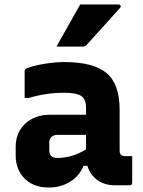

<svg xmlns="http://www.w3.org/2000/svg" viewBox="-20 -827 640 857"><path d="M514 -337V-155Q514 -142 520 -136Q526 -130 539 -130H570V-11Q570 0 559 0H492Q447 0 414.5 -23.5Q382 -47 370 -87H353Q334 -41 292.5 -15.5Q251 10 197 10Q130 10 90 -30Q50 -70 50 -134V-171Q50 -235 92.5 -275Q135 -315 207 -315H364V-347Q364 -385 342 -399Q320 -413 267 -413Q185 -413 110 -390H90V-508Q90 -515 93 -518Q99 -524 127 -531.5Q155 -539 193 -544.5Q231 -550 267 -550Q397 -550 455.5 -501Q514 -452 514 -337ZM200 -155Q200 -122 236 -122Q302 -122 364 -160V-225H236Q219 -225 209 -215Q200 -206 200 -192ZM338 -807H509Q515 -807 518 -802Q521 -797 516 -792Q478 -749 444.5 -712.5Q411 -676 367 -627Q361 -619 350 -619H232Q258 -666 284.5 -712.5Q311 -759 338 -807Z"/></svg>

Font: Recursive Mn Lnr St XBd
Style: Regular
Weight: 800
Monospace: yes
Version: Version 1.079;hotconv 1.0.112;makeotfexe 2.5.65598; ttfautoh